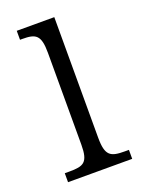

<svg xmlns="http://www.w3.org/2000/svg" viewBox="-109 -590 479 644"><g transform="rotate(-20 130.0 -268.0)"><path d="M21 0H250V-32H236C185 -32 167 -40 167 -106V-536H33V-504H41C89 -504 106 -495 106 -431V-103C106 -39 88 -32 37 -32H21Z"/></g></svg>

Font: Noto Serif Hebrew Condensed Light
Style: Regular
Weight: 300
Width: 3
Designer: Monotype Design Team
Foundry: Monotype Imaging Inc.
Version: Version 2.004